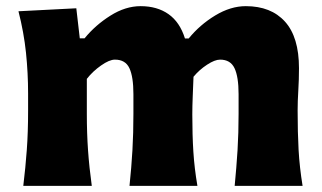

<svg xmlns="http://www.w3.org/2000/svg" viewBox="-20 -604 1047 624"><path d="M742.7 0Q748.5 -60.1 752 -115.7Q755.4 -171.4 755.4 -233.9V-297.9Q755.4 -354.5 742.2 -382.3Q729 -410.2 695.3 -410.2Q678.2 -410.2 653.1 -393.8Q627.9 -377.4 608.9 -354.5Q607.9 -325.2 606.4 -292Q605 -258.8 605 -231.9Q605 -165.5 608.4 -111.3Q611.8 -57.1 621.6 0H400.9Q407.2 -60.1 410.4 -115.7Q413.6 -171.4 413.6 -233.9V-297.9Q413.6 -354.5 400.6 -382.3Q387.7 -410.2 353.5 -410.2Q335.4 -410.2 308.3 -391.1Q281.2 -372.1 262.2 -347.7V-233.9Q262.2 -171.4 266.1 -115.7Q270 -60.1 278.3 0H55.7Q63 -60.1 67.1 -116.9Q71.3 -173.8 71.3 -244.6V-300.8Q71.3 -366.2 64.5 -432.4Q57.6 -498.5 40 -567.4L228 -577.1L239.3 -479.5H254.9Q290 -522.5 338.9 -553.2Q387.7 -584 437 -584Q490.7 -584 527.6 -558.1Q564.5 -532.2 581.1 -479H593.3Q629.4 -523.4 679.4 -553.7Q729.5 -584 778.8 -584Q860.8 -584 906.2 -533.7Q951.7 -483.4 951.7 -382.3Q951.7 -345.2 949.5 -310.1Q947.3 -274.9 947.3 -244.6Q947.3 -173.8 950.4 -116.9Q953.6 -60.1 963.4 0Z"/></svg>

Font: Pinar-DS4-FD ExtraBold
Style: Regular
Weight: 800
Designer: Amin Abedi
Version: Version 3.000